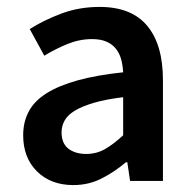

<svg xmlns="http://www.w3.org/2000/svg" viewBox="-20 -523 556 555"><path d="M192 12Q127 12 87 -27.5Q47 -67 47 -132Q47 -171 63.5 -201.5Q80 -232 115.5 -254Q151 -276 205.5 -291Q260 -306 336 -314Q335 -333 330.5 -350.5Q326 -368 315.5 -381.5Q305 -395 288 -402.5Q271 -410 246 -410Q210 -410 175.5 -396Q141 -382 108 -362L66 -439Q107 -465 158 -484Q209 -503 268 -503Q360 -503 405.5 -448.5Q451 -394 451 -291V0H356L348 -54H344Q311 -26 273.5 -7Q236 12 192 12ZM229 -78Q259 -78 283.5 -92Q308 -106 336 -132V-242Q286 -236 252 -226Q218 -216 197 -203.5Q176 -191 167 -175Q158 -159 158 -141Q158 -108 178 -93Q198 -78 229 -78Z"/></svg>

Font: Giro Semibold
Style: Regular
Weight: 600
Designer: Paul D. Hunt
Foundry: Adobe Systems Incorporated
Version: Version 1.000;PS 1.0;hotconv 1.0.88;makeotf.lib2.5.647800